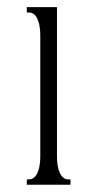

<svg xmlns="http://www.w3.org/2000/svg" viewBox="-20 -508 267 528"><path d="M53.7 -473.6V-488.3H90.8H113.3H136.7V-78.1Q136.7 -48.3 145 -31.5Q153.3 -14.6 168 -14.6H173.8V0H136.7H113.3H90.8H53.7V-14.6H59.6Q74.2 -14.6 82.5 -31.5Q90.8 -48.3 90.8 -78.1V-410.2Q90.8 -439.9 82.5 -456.8Q74.2 -473.6 59.6 -473.6Z"/></svg>

Font: Elaris
Style: Regular
Weight: 500
Version: Version 1.0